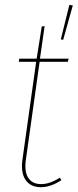

<svg xmlns="http://www.w3.org/2000/svg" viewBox="-20 -759 319 788"><path d="M278.8 -736.8 239.3 -595.7 229.5 -597.2 264.6 -738.8ZM163.1 -651.9 144 -518.1H261.7L258.3 -505.4H142.6L86.4 -105Q79.1 -54.7 95.9 -29.1Q112.8 -3.4 148.9 -3.4Q184.6 -3.4 225.6 -29.8L231.9 -19.5Q187.5 9.3 147.9 9.3Q105.5 9.3 85 -20.5Q64.5 -50.3 72.3 -105L128.4 -505.4H57.1L59.1 -518.1H130.4L151.4 -650.4Z"/></svg>

Font: Fira Sans Compressed Hair
Style: Italic
Weight: 100
Width: 3
Italic angle: -8°
Designer: Carrois Corporate & Edenspiekermann AG
Foundry: Carrois Corporate GbR & Edenspiekermann AG
Version: Version 4.203;PS 004.203;hotconv 1.0.88;makeotf.lib2.5.64775